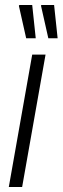

<svg xmlns="http://www.w3.org/2000/svg" viewBox="-20 -743 249 763"><path d="M15 0 108 -526H161L68 0ZM172 -591 143 -720 144 -723H195L209 -591ZM84 -591 55 -720 57 -723H108L122 -591Z"/></svg>

Font: Archivo Condensed ExtraLight
Style: Italic
Weight: 250
Width: 3
Italic angle: -10°
Designer: Hector Gatti
Foundry: Omnibus-Type
Version: Version 2.001